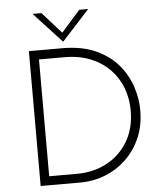

<svg xmlns="http://www.w3.org/2000/svg" viewBox="-60 -955 855 1007"><g transform="rotate(-5 368.0 -451.5)"><path d="M113 0V-710H288Q391 -710 463.5 -677.5Q536 -645 581 -592Q626 -539 647 -476Q668 -413 668 -351Q668 -270 640 -205.5Q612 -141 563.5 -95Q515 -49 453 -24.5Q391 0 322 0ZM162 -47H309Q395 -47 465 -84Q535 -121 576.5 -190Q618 -259 618 -354Q618 -415 597.5 -470.5Q577 -526 536 -569Q495 -612 435 -637Q375 -662 295 -662H162ZM196 -903 296 -791 395 -903H442L297 -744H296L149 -903Z"/></g></svg>

Font: Synthetic Light
Style: Regular
Weight: 300
Designer: Santiago Orozco
Foundry: Typemade
Version: Version 2.000; ttfautohint (v1.8.4.7-5d5b)